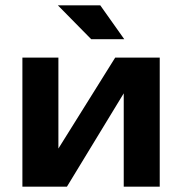

<svg xmlns="http://www.w3.org/2000/svg" viewBox="-20 -700 683 720"><path d="M231 0 444 -350V0H579V-484H412L199 -143V-484H64V0ZM446 -553 356 -680H197L322 -553Z"/></svg>

Font: Play
Style: Bold
Weight: 700
Designer: Jonas Hecksher
Foundry: Jonas Hecksher, Playtypeª, e-types AS
Version: Version 1.002